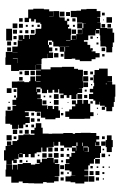

<svg xmlns="http://www.w3.org/2000/svg" viewBox="165 -742 607 978"><g transform="rotate(-90 469.0 -253.5)"><path d="M60 -107H32V-128H23V-174H29V-198H33V-224H59V-198H63V-174H64V-193H84V-203H90V-227H122V-204H125V-222H147V-204H159V-218H173V-204H159V-194H179V-175H186V-191H206V-171H190V-169H213V-191H206V-231H232H216V-251H235V-260H215V-282H235V-284H209V-311H207V-290H185V-312H206V-320H185V-342H206V-347H182V-371H176V-381H156V-401H173V-412H157V-430H173V-441H156V-461H173V-463H148V-485H145V-472H127V-490H140V-497H122V-525H140V-537H192V-529H214V-504H215V-522H237V-500H219V-494H239V-470H245V-464H269V-438H273V-404H271V-382H307V-375H330V-347H307V-340H277V-310H276V-292H277V-250V-235H280V-187H276V-175H280V-146H281V-96H280V-67H265V-52H247V-67H236V-51H216V-71H232V-73H214V-43H178V-48H153V-73H148V-79H124V-100H115V-108H93V-128H89V-108H63V-128H60ZM395 -252H357V-275H350V-327H358V-349H388V-379H391V-406V-431H369H386V-411H366V-428H361V-406H331V-428H323V-439H304V-463H322V-466H301V-496H322V-505H327V-530H365V-529H394V-500H395V-494H419V-475H423V-494H449V-475H460V-470H485H510V-497H542V-468H543V-434H539V-409H544V-375H570V-349H573V-374H599V-349H602V-375H627V-376H601V-406H627H601V-435H600V-461H596V-501H627V-530H665V-528H693V-495H720V-468H723V-467H752V-444H754V-463H778V-439H759V-434H779V-408H759V-405H780V-380H785V-376H811V-348H813V-347H835V-352H842V-375H859V-383H848V-399H863V-410H845V-432H867V-414H909V-388H913V-334H910V-307H900V-287H873V-286H901V-256H873V-254H869V-228H852V-217H862V-205H850V-215H832V-205H820V-211H812V-195H780V-211V-197H754V-172H755V-192H777V-170H757V-169H784V-139H813V-164H839V-138H842V-165H869V-168H870V-197H902V-168H903V-145H910V-117H912V-65H901V-46H871V-62H869V-48H843V-62H842V-45H815V-12H813V16H791V24H741V17H718V14H691V-16H718V-19H721V-46H750V-47H777V-50H810V-68H805V-52H787V-70H803V-72H777V-108H753V-130H731H745V-112H729V-98H706V-97H712V-85H700V-91H696V-71H687V-50H665V-71H656V-91H646V-151H653V-174H659V-192H657V-230H694V-253H718V-229H695V-226H719V-258H721V-286H745V-292H751V-313H748H729V-308H743V-294H729V-308H716V-291H696V-308H690V-287H662V-315H683V-316H661V-342H657V-346H631V-372H630V-347H604V-313V-300H615V-242H614H617V-180H607V-160H602V-135H570V-136H543V-134H509V-156H508V-139H484V-163H501H478V-168H453V-194H473V-232H457V-250H475V-234H481V-256H503V-261H486V-281H500V-290H485V-312H500V-318H483V-344H506V-351H512V-372H489V-370H505V-352H487V-368H477V-350H455V-368H453V-344H424V-343H421V-316H402V-313H418V-289H402V-282H417V-260H395ZM58 -259H34V-282H27V-320H30V-338H23V-384H24V-413H25V-442H33V-462H27V-500H58V-529H94V-526H121V-496H94V-493H118V-469H94V-467H122V-442H127V-400H119V-378H103H123V-356H127V-370H145V-352H131V-344H149V-318H131H153V-284H129V-281H146V-261H126V-278H122V-255H90H60V-279H58ZM811 -496H781H751V-526H781H811ZM269 -498H243V-524H269ZM508 -499H484V-523H508ZM746 -501H726V-521H746ZM716 -501H696V-521H716ZM414 -503H398V-519H414ZM439 -508H433V-514H439ZM692 -468V-494H691V-468ZM838 -469H814V-493H838ZM659 -468H636V-467H659V-468H661V-492H659ZM297 -470H275V-492H297ZM806 -471H786V-491H806ZM774 -473H758V-489H774ZM263 -474H249V-488H263ZM503 -474H489V-488H503ZM743 -474H729V-488H743ZM471 -476H461V-486H471ZM836 -441H816V-461H836ZM565 -442H547V-460H565ZM865 -442H847V-460H865ZM294 -443H278V-459H294ZM803 -444H789V-458H803ZM178 -444V-458H176V-444ZM143 -444H129V-458H143ZM593 -444H579V-458H593ZM597 -410H575V-432H597ZM296 -411H276V-431H296ZM804 -413H788V-429H804ZM322 -415H310V-427H322ZM831 -416H821V-426H831ZM140 -417H132V-425H140ZM568 -379H544V-403H568ZM597 -380H575V-402H597ZM295 -382H277V-400H295ZM805 -382H787V-400H805ZM355 -382H337V-400H355ZM383 -384H369V-398H383ZM323 -384H309V-398H323ZM831 -386H821V-396H831ZM542 -351V-373H540V-351ZM385 -352H367V-370H385ZM353 -354H339V-368H353ZM832 -355H820V-367H832ZM170 -357H162V-365H170ZM177 -320H155V-342H177ZM446 -321H426V-341H446ZM470 -327H462V-335H470ZM176 -291H156V-311H176ZM872 -288V-307H871V-288ZM471 -296H461V-306H471ZM439 -298H433V-304H439ZM448 -259H424V-283H448ZM478 -259H454V-283H478ZM178 -259H154V-283H178ZM687 -260H665V-282H687ZM205 -262H187V-280H205ZM712 -265H700V-277H712ZM898 -229H874V-253H898ZM116 -231H96V-251H116ZM204 -233H188V-249H204ZM174 -233H158V-249H174ZM54 -233H38V-249H54ZM83 -234H69V-248H83ZM683 -234H669V-248H683ZM382 -235H370V-247H382ZM141 -236H131V-246H141ZM408 -239H404V-243H408ZM386 -81H366V-98H353V-127H352V-175V-205H362V-225H390V-205H400V-191H416V-174H426V-191H446V-171H429V-164H449V-138H429V-133H448V-109H429V-98H399H386ZM722 -205V-224H721V-205ZM896 -201H876V-221H896ZM752 -199V-221H750V-199ZM473 -204H459V-218H473ZM201 -206H191V-216H201ZM80 -207H72V-215H80ZM438 -209H434V-213H438ZM807 -170H785V-192H807ZM864 -173H848V-189H864ZM831 -176H821V-186H831ZM214 -163H232V-168H214V-136H231V-139H214ZM478 -139H454V-163H478ZM807 -140H785V-162H807ZM838 -133V-120H839V-138H814V-133ZM569 -108H543V-134H569ZM207 -110H185V-127H184V-106H208V-109H211V-133H190V-132H207ZM538 -109H514V-133H538ZM596 -111H576V-131H596ZM474 -113H458V-129H474ZM501 -116H491V-126H501ZM60 -77H32V-105H60ZM527 30H465V27H438V22H413V14H391V-16H413V-23H398V-39H414V-24H419V-48H439V-50H425V-72H445V-82H453V-104H479V-83H487V-100H505V-83H518V-78H536V-81H576V-76H601V-53H608V-9H570V13H542V-10H541V14H527ZM86 -81H66V-101H86ZM563 -84H549V-98H563ZM593 -84H579V-98H593ZM112 -85H100V-97H112ZM442 -85H430V-97H442ZM772 -85H760V-97H772ZM529 -88H523V-94H529ZM148 -49H124V-73H148ZM86 -51H66V-71H86ZM54 -53H38V-69H54ZM741 -56H731V-66H741ZM110 -57H102V-65H110ZM769 -58H763V-64H769ZM409 -58H403V-64H409ZM378 -59H374V-63H378ZM237 -20H215V-42H237ZM835 -22H817V-40H835ZM715 -22H697V-40H715ZM175 -22H157V-40H175ZM893 -24H879V-38H893ZM263 -24H249V-38H263ZM682 -25H670V-37H682ZM81 -26H71V-36H81ZM110 -27H102V-35H110ZM200 -27H192V-35H200ZM49 -28H43V-34H49ZM858 -29H854V-33H858ZM244 17H208V12H183V-14H208V-19H244ZM527 -16H535V-18H527ZM870 13H842V-15H870ZM268 11H244V-13H268ZM835 8H817V-10H835ZM170 3H162V-5H170ZM109 2H103V-4H109Z"/></g></svg>

Font: Rubik Storm
Style: Regular
Weight: 400
Designer: Hubert and Fischer, NaN
Foundry: Hubert and Fischer, NaN
Version: Version 2.201